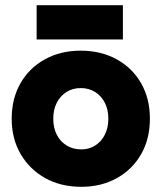

<svg xmlns="http://www.w3.org/2000/svg" viewBox="-20 -707 622 739"><path d="M293 12Q214 12 154 -21.5Q94 -55 59.5 -114Q25 -173 25 -250Q25 -327 58.5 -386Q92 -445 152.5 -478.5Q213 -512 290 -512Q369 -512 429.5 -478.5Q490 -445 523.5 -386Q557 -327 557 -250Q557 -173 523.5 -114Q490 -55 430 -21.5Q370 12 293 12ZM293 -132Q323 -132 346.5 -147Q370 -162 383.5 -188.5Q397 -215 397 -250Q397 -285 383.5 -311.5Q370 -338 346 -353Q322 -368 291 -368Q260 -368 236 -353Q212 -338 198.5 -311.5Q185 -285 185 -250Q185 -215 198.5 -188.5Q212 -162 236.5 -147Q261 -132 293 -132ZM121 -555V-687H453V-555Z"/></svg>

Font: Figtree Light ExtraBold
Style: Regular
Weight: 800
Version: Version 2.001;gftools[0.9.30]